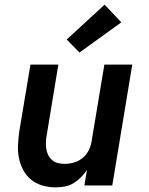

<svg xmlns="http://www.w3.org/2000/svg" viewBox="-20 -798 640 826"><path d="M219 8Q190 8 162.5 0Q135 -8 114 -25Q93 -42 80 -66.5Q67 -91 61.5 -118Q56 -145 57.5 -174.5Q59 -204 63 -233L111 -520H231L181 -217Q178 -202 177.5 -187Q177 -172 179 -158Q181 -144 187.5 -131Q194 -118 204.5 -109Q215 -100 229 -96.5Q243 -93 258 -93Q278 -93 298.5 -99Q319 -105 335.5 -118.5Q352 -132 361.5 -151Q371 -170 374 -190L429 -520H549L463 0H343L354 -67Q343 -50 328 -35Q313 -20 295.5 -9.5Q278 1 258 4.5Q238 8 219 8ZM322 -572 267 -628 430 -778 502 -702Z"/></svg>

Font: Zed Sans Extended
Style: Bold Italic
Weight: 700
Width: 7
Italic angle: -9°
Designer: Belleve Invis
Foundry: Belleve Invis
Version: Version 1.0.0; ttfautohint (v1.8.4)